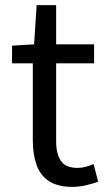

<svg xmlns="http://www.w3.org/2000/svg" viewBox="-20 -716 417 749"><path d="M262 13Q205 13 171 -9.5Q137 -32 122.5 -73Q108 -114 108 -168V-469H27V-538L113 -543L123 -696H199V-543H347V-469H199V-165Q199 -116 217.5 -88.5Q236 -61 283 -61Q298 -61 315 -65.5Q332 -70 345 -76L363 -7Q340 1 314 7Q288 13 262 13Z"/></svg>

Font: Noto Sans TC Thin
Style: Regular
Weight: 400
Version: Version 2.004-H2;hotconv 1.0.118;makeotfexe 2.5.65603